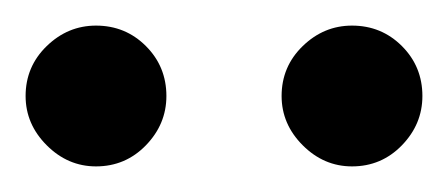

<svg xmlns="http://www.w3.org/2000/svg" viewBox="-20 -700 350 150"><path d="M55 -570Q33 -570 16.5 -586.5Q0 -603 0 -625Q0 -648 16.5 -664Q33 -680 55 -680Q78 -680 94 -664Q110 -648 110 -625Q110 -603 94 -586.5Q78 -570 55 -570ZM255 -570Q233 -570 216.5 -586.5Q200 -603 200 -625Q200 -648 216.5 -664Q233 -680 255 -680Q278 -680 294 -664Q310 -648 310 -625Q310 -603 294 -586.5Q278 -570 255 -570Z"/></svg>

Font: Brygada 1918
Style: Regular
Weight: 400
Designer: Mateusz Machalski | Borys Kosmynka | Przemek Hoffer
Foundry: NIEPODLEGLA 2018
Version: Version 3.006